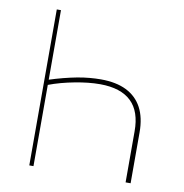

<svg xmlns="http://www.w3.org/2000/svg" viewBox="-81 -805 846 882"><g transform="rotate(10 342.0 -364.0)"><path d="M585.9 0H562.5V-237.3Q563 -330.6 514.6 -377Q466.3 -423.3 370.1 -423.8Q342.3 -423.8 312.7 -420.7Q283.2 -417.5 252.2 -411.6Q221.2 -405.8 190.4 -397.5Q159.7 -389.2 129.9 -377.9V-402.3Q165 -413.6 197.3 -421.9Q229.5 -430.2 259 -435.8Q288.6 -441.4 316.2 -443.8Q343.8 -446.3 369.1 -446.3Q440.4 -446.3 488.5 -422.4Q536.6 -398.4 561.3 -352.1Q585.9 -305.7 585.9 -237.3ZM132.8 0H113.3V-727.5H132.8Z"/></g></svg>

Font: Inter Tight Thin
Style: Regular
Weight: 250
Designer: Rasmus Andersson
Foundry: rsms
Version: Version 3.004